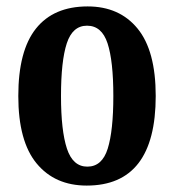

<svg xmlns="http://www.w3.org/2000/svg" viewBox="-20 -568 543 598"><path d="M250 10Q151 10 94 -59Q37 -128 37 -269Q37 -410 92 -479Q147 -548 253 -548Q352 -548 408.5 -479Q465 -410 465 -269Q465 10 250 10ZM252 -49Q298 -49 315.5 -105Q333 -161 333 -269Q333 -378 315 -433Q297 -488 251 -488Q206 -488 188 -433Q170 -378 170 -269Q170 -161 188.5 -105Q207 -49 252 -49Z"/></svg>

Font: Noto Serif Armenian ExtraCondensed
Style: Bold
Weight: 700
Width: 2
Designer: Monotype Design Team
Foundry: Monotype Imaging Inc.
Version: Version 2.008; ttfautohint (v1.8.4.7-5d5b)